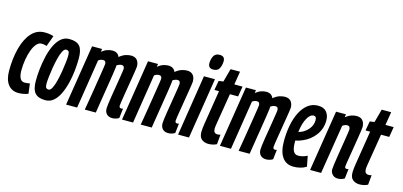

<svg xmlns="http://www.w3.org/2000/svg" viewBox="-67 -1196 3458 1648"><g transform="rotate(15 1662.5 -372.0)"><path d="M137 10Q77 10 44 -33.5Q11 -77 11 -155Q11 -266 35 -356Q59 -446 106 -498.5Q153 -551 223 -551Q268 -551 302 -539L267 -443Q244 -451 221 -451Q197 -451 177 -428.5Q157 -406 142.5 -367.5Q128 -329 120 -281Q112 -233 112 -183Q112 -141 124.5 -115.5Q137 -90 165 -90Q190 -90 212 -95L223 -6Q207 1 183 5.5Q159 10 137 10Z M376 10Q312 10 283.5 -22.5Q255 -55 255 -131Q255 -182 261.5 -239Q268 -296 281 -351.5Q294 -407 315.5 -452Q337 -497 368 -524Q399 -551 441 -551Q506 -551 534 -519Q562 -487 562 -411Q562 -360 556 -302.5Q550 -245 536.5 -190Q523 -135 501.5 -89.5Q480 -44 449 -17Q418 10 376 10ZM379 -85Q396 -85 410 -112Q424 -139 434.5 -181.5Q445 -224 452.5 -269.5Q460 -315 464 -353Q468 -391 468 -410Q468 -440 460 -448Q452 -456 439 -456Q422 -456 408 -429Q394 -402 383.5 -360Q373 -318 365.5 -272Q358 -226 354 -188Q350 -150 350 -132Q350 -102 358 -93.5Q366 -85 379 -85Z M971 10Q939 10 921 -8.5Q903 -27 903 -59Q903 -69 906.5 -98Q910 -127 916.5 -166.5Q923 -206 930 -248.5Q937 -291 943 -328.5Q949 -366 953 -391.5Q957 -417 957 -422Q957 -435 951.5 -443.5Q946 -452 932 -452Q921 -452 909.5 -447.5Q898 -443 889 -436Q889 -432 888.5 -426.5Q888 -421 888 -416Q885 -392 878.5 -349Q872 -306 863.5 -254Q855 -202 847 -151.5Q839 -101 832.5 -60.5Q826 -20 823 0H725Q729 -22 735.5 -60.5Q742 -99 749.5 -145Q757 -191 764.5 -238Q772 -285 778.5 -325.5Q785 -366 789 -392.5Q793 -419 793 -424Q793 -436 787 -444Q781 -452 767 -452Q746 -452 726 -437L657 0H559L645 -541H734L730 -515Q755 -535 778.5 -543Q802 -551 824 -551Q872 -551 888 -511Q917 -535 943 -543Q969 -551 990 -551Q1027 -551 1044.5 -529Q1062 -507 1062 -473Q1062 -467 1058 -440Q1054 -413 1047.5 -374Q1041 -335 1034 -292Q1027 -249 1020.5 -210Q1014 -171 1010 -144Q1006 -117 1006 -110Q1006 -90 1024 -90Q1027 -90 1031 -90.5Q1035 -91 1040 -93L1030 -7Q1018 1 1002 5.5Q986 10 971 10Z M1468 10Q1436 10 1418 -8.5Q1400 -27 1400 -59Q1400 -69 1403.5 -98Q1407 -127 1413.5 -166.5Q1420 -206 1427 -248.5Q1434 -291 1440 -328.5Q1446 -366 1450 -391.5Q1454 -417 1454 -422Q1454 -435 1448.5 -443.5Q1443 -452 1429 -452Q1418 -452 1406.5 -447.5Q1395 -443 1386 -436Q1386 -432 1385.5 -426.5Q1385 -421 1385 -416Q1382 -392 1375.5 -349Q1369 -306 1360.5 -254Q1352 -202 1344 -151.5Q1336 -101 1329.5 -60.5Q1323 -20 1320 0H1222Q1226 -22 1232.5 -60.5Q1239 -99 1246.5 -145Q1254 -191 1261.5 -238Q1269 -285 1275.5 -325.5Q1282 -366 1286 -392.5Q1290 -419 1290 -424Q1290 -436 1284 -444Q1278 -452 1264 -452Q1243 -452 1223 -437L1154 0H1056L1142 -541H1231L1227 -515Q1252 -535 1275.5 -543Q1299 -551 1321 -551Q1369 -551 1385 -511Q1414 -535 1440 -543Q1466 -551 1487 -551Q1524 -551 1541.5 -529Q1559 -507 1559 -473Q1559 -467 1555 -440Q1551 -413 1544.5 -374Q1538 -335 1531 -292Q1524 -249 1517.5 -210Q1511 -171 1507 -144Q1503 -117 1503 -110Q1503 -90 1521 -90Q1524 -90 1528 -90.5Q1532 -91 1537 -93L1527 -7Q1515 1 1499 5.5Q1483 10 1468 10Z M1723 -754Q1770 -754 1769 -708Q1768 -671 1753.5 -644Q1739 -617 1700 -617Q1654 -617 1655 -664Q1656 -701 1671 -727.5Q1686 -754 1723 -754ZM1554 0 1639 -541H1737L1651 0Z M1906 -93 1898 -7Q1866 10 1824 10Q1790 10 1765.5 -9Q1741 -28 1741 -76Q1741 -90 1743.5 -111Q1746 -132 1749 -151L1797 -451H1756L1771 -535L1812 -541L1844 -659H1928L1909 -541H1982L1967 -450H1894L1847 -162Q1846 -153 1845 -145.5Q1844 -138 1844 -131Q1844 -111 1852.5 -100Q1861 -89 1881 -89Q1891 -89 1906 -93Z M2338 10Q2306 10 2288 -8.5Q2270 -27 2270 -59Q2270 -69 2273.5 -98Q2277 -127 2283.5 -166.5Q2290 -206 2297 -248.5Q2304 -291 2310 -328.5Q2316 -366 2320 -391.5Q2324 -417 2324 -422Q2324 -435 2318.5 -443.5Q2313 -452 2299 -452Q2288 -452 2276.5 -447.5Q2265 -443 2256 -436Q2256 -432 2255.5 -426.5Q2255 -421 2255 -416Q2252 -392 2245.5 -349Q2239 -306 2230.5 -254Q2222 -202 2214 -151.5Q2206 -101 2199.5 -60.5Q2193 -20 2190 0H2092Q2096 -22 2102.5 -60.5Q2109 -99 2116.5 -145Q2124 -191 2131.5 -238Q2139 -285 2145.5 -325.5Q2152 -366 2156 -392.5Q2160 -419 2160 -424Q2160 -436 2154 -444Q2148 -452 2134 -452Q2113 -452 2093 -437L2024 0H1926L2012 -541H2101L2097 -515Q2122 -535 2145.5 -543Q2169 -551 2191 -551Q2239 -551 2255 -511Q2284 -535 2310 -543Q2336 -551 2357 -551Q2394 -551 2411.5 -529Q2429 -507 2429 -473Q2429 -467 2425 -440Q2421 -413 2414.5 -374Q2408 -335 2401 -292Q2394 -249 2387.5 -210Q2381 -171 2377 -144Q2373 -117 2373 -110Q2373 -90 2391 -90Q2394 -90 2398 -90.5Q2402 -91 2407 -93L2397 -7Q2385 1 2369 5.5Q2353 10 2338 10Z M2694 -20Q2669 -4 2639 3Q2609 10 2582 10Q2515 10 2480.5 -39.5Q2446 -89 2446 -182Q2446 -257 2459 -323.5Q2472 -390 2498 -441Q2524 -492 2562.5 -521.5Q2601 -551 2652 -551Q2703 -551 2727.5 -521.5Q2752 -492 2752 -446Q2752 -373 2710 -316Q2668 -259 2602 -231Q2571 -217 2539 -211Q2539 -206 2539 -200Q2539 -140 2553.5 -116Q2568 -92 2595 -92Q2613 -92 2633 -96.5Q2653 -101 2676 -113ZM2637 -459Q2606 -459 2580.5 -413.5Q2555 -368 2545 -289Q2566 -294 2584 -304Q2620 -325 2641 -356Q2662 -387 2662 -424Q2662 -444 2655 -451.5Q2648 -459 2637 -459Z M2813 -541H2901L2897 -514Q2922 -534 2947 -542.5Q2972 -551 2994 -551Q3031 -551 3049 -529Q3067 -507 3067 -470Q3067 -463 3063 -435.5Q3059 -408 3052.5 -368Q3046 -328 3039 -284.5Q3032 -241 3025.5 -202.5Q3019 -164 3015 -137.5Q3011 -111 3011 -106Q3011 -90 3028 -90Q3031 -90 3035 -90.5Q3039 -91 3044 -93L3034 -7Q3022 1 3006.5 5.5Q2991 10 2976 10Q2944 10 2926.5 -9.5Q2909 -29 2909 -54Q2909 -66 2913 -95.5Q2917 -125 2923 -164.5Q2929 -204 2936 -246Q2943 -288 2949 -326Q2955 -364 2959 -390Q2963 -416 2963 -422Q2963 -435 2957.5 -444Q2952 -453 2936 -453Q2915 -453 2895 -437L2825 0H2727Z M3249 -93 3241 -7Q3209 10 3167 10Q3133 10 3108.5 -9Q3084 -28 3084 -76Q3084 -90 3086.5 -111Q3089 -132 3092 -151L3140 -451H3099L3114 -535L3155 -541L3187 -659H3271L3252 -541H3325L3310 -450H3237L3190 -162Q3189 -153 3188 -145.5Q3187 -138 3187 -131Q3187 -111 3195.5 -100Q3204 -89 3224 -89Q3234 -89 3249 -93Z"/></g></svg>

Font: Georama Extra Condensed SemiBold
Style: Italic
Weight: 600
Width: 2
Italic angle: -9°
Designer: Jean-Baptiste Levee
Foundry: Production Type
Version: Version 1.000